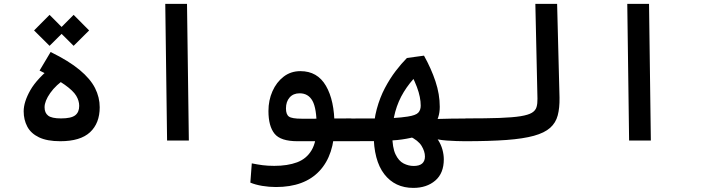

<svg xmlns="http://www.w3.org/2000/svg" viewBox="-20 -713 3556 974"><path d="M285.6 3.4Q218.8 3.4 177.7 -16.4Q136.7 -36.1 118.4 -70.8Q100.1 -105.5 100.1 -148.4Q100.1 -195.8 134 -255.6Q168 -315.4 254.4 -383.8L314.9 -315.9Q263.7 -282.2 234.9 -241.2Q206.1 -200.2 206.1 -168.9Q206.1 -140.6 224.1 -126.5Q242.2 -112.3 289.6 -112.3Q341.3 -112.3 361.6 -128.2Q381.8 -144 381.8 -175.8Q381.8 -201.7 366.7 -227.1Q351.6 -252.4 308.3 -283.2Q265.1 -314 180.7 -355L236.8 -449.2Q329.6 -403.8 384 -358.4Q438.5 -313 462.2 -266.1Q485.8 -219.2 485.8 -168.9Q485.8 -87.9 436.8 -42.2Q387.7 3.4 285.6 3.4ZM353.5 -480.5 274.9 -558.6 353.5 -637.7 432.1 -558.6ZM231.4 -480.5 152.8 -558.6 231.4 -637.7 310.1 -558.6Z M827.6 0 818.4 -693.4H928.7L938 0Z M1379.9 235.8Q1345.2 235.8 1310.3 230Q1275.4 224.1 1250 213.4L1257.3 115.7Q1286.1 121.6 1312.3 125Q1338.4 128.4 1371.1 128.4Q1439 128.4 1487.1 110.4Q1535.2 92.3 1560.8 48.8Q1586.4 5.4 1586.4 -70.3Q1586.4 -163.1 1565.2 -201.4Q1543.9 -239.7 1500 -239.7Q1467.8 -239.7 1449.2 -218.5Q1430.7 -197.3 1430.7 -163.1Q1430.7 -132.3 1445.8 -121.6Q1460.9 -110.8 1510.3 -110.8Q1544.4 -110.8 1576.2 -110.8Q1607.9 -110.8 1645 -111.8L1757.8 -112.3Q1780.3 -112.3 1789.8 -98.4Q1799.3 -84.5 1799.3 -53.7Q1799.3 -24.4 1787.1 -10.5Q1774.9 3.4 1752.9 3.4H1488.8Q1403.3 3.4 1372.6 -34.9Q1341.8 -73.2 1341.8 -149.9Q1341.8 -204.1 1362.1 -250Q1382.3 -295.9 1418.7 -324Q1455.1 -352.1 1503.9 -352.1Q1590.3 -352.1 1633.5 -277.6Q1676.8 -203.1 1676.8 -76.7Q1676.8 72.8 1600.6 154.3Q1524.4 235.8 1379.9 235.8Z M2076.7 240.2Q1983.4 240.2 1929.4 170.4Q1875.5 100.6 1875.5 -34.7Q1875.5 -102.1 1891.4 -160.2Q1907.2 -218.3 1932.6 -266.4Q1958 -314.5 1987.3 -352.8Q2016.6 -391.1 2044.4 -418.9L2130.9 -430.7Q2167.5 -365.2 2189.2 -300Q2210.9 -234.9 2210.9 -170.9Q2210.9 -113.8 2179.9 -74.7Q2148.9 -35.6 2084.5 -18.6Q2041 -7.3 1995.8 -2.7Q1950.7 2 1892.6 2.7Q1834.5 3.4 1752 3.4Q1736.8 3.4 1730.2 -10.7Q1723.6 -24.9 1723.6 -60.5Q1723.6 -88.4 1733.2 -100.1Q1742.7 -111.8 1757.8 -111.8Q1833 -111.8 1886 -112.1Q1939 -112.3 1977.8 -114.5Q2016.6 -116.7 2047.9 -121.6Q2089.4 -127.9 2101.8 -141.4Q2114.3 -154.8 2114.3 -176.8Q2114.3 -198.2 2109.6 -221.4Q2105 -244.6 2095 -271.5Q2085 -298.3 2068.4 -331.1L2096.7 -333Q2056.6 -292.5 2028.3 -246.3Q2000 -200.2 1985.1 -146Q1970.2 -91.8 1970.2 -26.9Q1970.2 35.6 1986.3 69.6Q2002.4 103.5 2027.3 116.2Q2052.2 128.9 2078.6 128.9Q2107.4 128.9 2121.6 116.5Q2135.7 104 2135.7 81.1Q2135.7 55.2 2118.7 27.1Q2101.6 -1 2057.1 -22L2084.5 -110.8Q2137.7 -107.4 2203.6 -109.6Q2269.5 -111.8 2343.8 -111.8Q2368.2 -111.8 2380.4 -101.6Q2392.6 -91.3 2392.6 -62.5Q2392.6 -22.5 2379.9 -9.5Q2367.2 3.4 2337.9 3.4Q2297.9 3.4 2247.1 0Q2196.3 -3.4 2160.2 -17.1L2163.6 -39.6Q2187.5 -25.9 2202.4 -2.9Q2217.3 20 2224.4 45.9Q2231.4 71.8 2231.4 95.2Q2231.4 166 2188 203.1Q2144.5 240.2 2076.7 240.2Z M2337.9 3.4Q2323.7 3.4 2316.7 -11.5Q2309.6 -26.4 2309.6 -57.1Q2309.6 -89.4 2319.3 -100.8Q2329.1 -112.3 2343.8 -112.3Q2446.8 -112.3 2514.2 -114.7Q2581.5 -117.2 2620.8 -123.5Q2660.2 -129.9 2678.5 -141.1Q2696.8 -152.3 2701.9 -170.2Q2707 -188 2706.5 -212.4L2695.8 -693.4H2806.2L2818.4 -217.8Q2819.3 -165.5 2809.3 -127.7Q2799.3 -89.8 2770.8 -64.5Q2742.2 -39.1 2688.5 -24.2Q2634.8 -9.3 2548.8 -2.9Q2462.9 3.4 2337.9 3.4Z M3171.4 0 3162.1 -693.4H3272.5L3281.7 0Z"/></svg>

Font: Cascadia Code Medium
Style: Regular
Weight: 500
Monospace: yes
Designer: Aaron Bell
Foundry: Saja Typeworks
Version: Version 2407.024